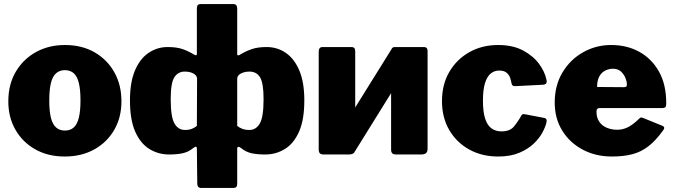

<svg xmlns="http://www.w3.org/2000/svg" viewBox="-20 -762 3325 947"><path d="M299 10Q217 10 154.5 -25Q92 -60 56.5 -121.5Q21 -183 21 -262Q21 -346 58 -408.5Q95 -471 158 -505.5Q221 -540 300 -540Q384 -540 446.5 -504Q509 -468 544 -405.5Q579 -343 579 -262Q579 -183 543.5 -121.5Q508 -60 445 -25Q382 10 299 10ZM300 -118Q327 -118 344 -133.5Q361 -149 369 -182Q377 -215 377 -266Q377 -319 369 -352Q361 -385 344 -400.5Q327 -416 300 -416Q274 -416 256.5 -400.5Q239 -385 231 -352Q223 -319 223 -266Q223 -214 231 -181.5Q239 -149 256.5 -133.5Q274 -118 300 -118Z M972 165Q953 165 953 143L951 -30Q951 -46 932 -31Q909 -12 880.5 -6Q852 0 814 0Q761 0 717 -27Q673 -54 647 -112.5Q621 -171 621 -267Q621 -356 645.5 -414Q670 -472 712.5 -501Q755 -530 807 -530Q851 -530 880 -520Q909 -510 937 -493Q951 -485 951 -495V-721Q951 -742 969 -742H1131Q1150 -742 1150 -719V-495Q1150 -489 1155 -489Q1160 -489 1165 -493Q1193 -510 1222.5 -520Q1252 -530 1295 -530Q1348 -530 1390 -501Q1432 -472 1456.5 -414Q1481 -356 1481 -267Q1481 -171 1455 -112.5Q1429 -54 1385 -27Q1341 0 1288 0Q1250 0 1221.5 -6Q1193 -12 1170 -31Q1160 -39 1155 -37.5Q1150 -36 1150 -30V145Q1150 165 1132 165ZM892 -121Q912 -121 926 -126.5Q940 -132 951 -141L952 -373Q952 -384 944 -392Q936 -400 922.5 -404.5Q909 -409 892 -409Q858 -409 840 -381Q822 -353 822 -273Q822 -185 840.5 -153Q859 -121 892 -121ZM1210 -121Q1243 -121 1261.5 -153Q1280 -185 1280 -273Q1280 -353 1262.5 -381Q1245 -409 1210 -409Q1194 -409 1180 -404.5Q1166 -400 1158 -392Q1150 -384 1150 -373V-141Q1161 -132 1175.5 -126.5Q1190 -121 1210 -121Z M1732 -510V-29Q1732 -13 1724 -6.5Q1716 0 1699 0H1578Q1563 0 1557.5 -6Q1552 -12 1552 -25V-507Q1552 -530 1571 -530H1714Q1732 -530 1732 -510ZM2089 -510V-29Q2089 -13 2081 -6.5Q2073 0 2056 0H1935Q1920 0 1914.5 -6Q1909 -12 1909 -25V-507Q1909 -530 1928 -530H2071Q2089 -530 2089 -510ZM1912 -521 2005 -457 1726 -8 1633 -73Z M2437 -540Q2509 -540 2559 -513.5Q2609 -487 2638 -448Q2667 -409 2675 -370Q2682 -345 2657 -344L2520 -337Q2506 -336 2503 -351Q2501 -364 2496 -378.5Q2491 -393 2478.5 -403.5Q2466 -414 2442 -414Q2418 -414 2400 -399Q2382 -384 2372 -351.5Q2362 -319 2362 -265Q2362 -210 2373 -176.5Q2384 -143 2404.5 -128.5Q2425 -114 2453 -114Q2494 -114 2513.5 -136.5Q2533 -159 2552 -193Q2554 -197 2558 -198.5Q2562 -200 2572 -198L2666 -180Q2680 -177 2675 -157Q2671 -138 2656 -109.5Q2641 -81 2613 -54Q2585 -27 2541.5 -8.5Q2498 10 2437 10Q2357 10 2294.5 -24.5Q2232 -59 2196 -120.5Q2160 -182 2160 -263Q2160 -346 2196.5 -408Q2233 -470 2295.5 -505Q2358 -540 2437 -540Z M2922 -212Q2922 -182 2935.5 -162Q2949 -142 2972.5 -132Q2996 -122 3025 -122Q3051 -122 3076 -134Q3101 -146 3134 -178Q3138 -182 3141.5 -182.5Q3145 -183 3155 -179L3246 -142Q3264 -135 3250 -118Q3214 -68 3177.5 -40Q3141 -12 3097.5 -1Q3054 10 2998 10Q2918 10 2854 -24Q2790 -58 2753 -118Q2716 -178 2716 -256Q2716 -341 2754.5 -405Q2793 -469 2856.5 -504.5Q2920 -540 2994 -540Q3073 -540 3134 -506Q3195 -472 3230.5 -408.5Q3266 -345 3266 -254Q3266 -241 3263.5 -235.5Q3261 -230 3248 -229H2937Q2930 -229 2926 -225Q2922 -221 2922 -212ZM3055 -332Q3065 -332 3068.5 -334.5Q3072 -337 3072 -346Q3072 -359 3065 -377Q3058 -395 3043 -409Q3028 -423 3003 -423Q2983 -423 2964.5 -413.5Q2946 -404 2935.5 -384Q2925 -364 2925 -333Z"/></svg>

Font: Libre Franklin Black
Style: Regular
Weight: 900
Designer: Pablo Impallari, Rodrigo Fuenzalida, Nhung Nguyen
Foundry: Impallari Type
Version: Version 3.000